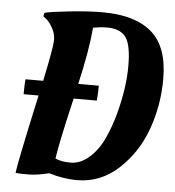

<svg xmlns="http://www.w3.org/2000/svg" viewBox="-52 -758 745 818"><g transform="rotate(5 320.5 -349.0)"><path d="M307 12C373.7 12 432.7 -11.5 484 -58.5C535.3 -105.5 573.5 -163.5 598.5 -232.5C623.5 -301.5 636 -373.7 636 -449C636 -541 612.2 -607.5 564.5 -648.5C516.8 -689.5 446.7 -710 354 -710C314 -710 267.2 -707.2 213.5 -701.5C159.8 -695.8 124.3 -690.7 107 -686L104 -671L118 -660C126.7 -652.7 135.5 -641 144.5 -625C153.5 -609 158 -591.7 158 -573C158 -554.3 147.7 -495.7 127 -397H52C50 -387 49 -365.7 49 -333H113L106 -301C67.3 -123.7 46.7 -22 44 4C53.3 5.3 70.8 6 96.5 6C122.2 6 152.3 1.7 187 -7C228.3 5.7 268.3 12 307 12ZM378 -647C416 -647 443 -636.2 459 -614.5C475 -592.8 483 -551.7 483 -491C483 -430.3 473.3 -363 454 -289C442.7 -247.7 429.3 -210.3 414 -177C398.7 -143.7 378.5 -115.8 353.5 -93.5C328.5 -71.2 302 -60 274 -60C246 -60 224 -64 208 -72C214.7 -118.7 233 -205.7 263 -333H362C364 -355 365 -376.3 365 -397H277C299 -491 313 -572.3 319 -641C341 -645 360.7 -647 378 -647Z"/></g></svg>

Font: Oleo Script
Style: Regular
Weight: 400
Designer: Soytutype
Foundry: Soytutype
Version: Version 1.002